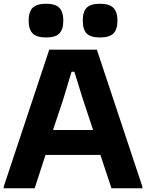

<svg xmlns="http://www.w3.org/2000/svg" viewBox="-20 -1005 780 1025"><path d="M0 -9 243 -740H497L740 -9V0H575L516 -178H223L165 0H0ZM477 -311 422 -477 377 -622H362L318 -476L263 -311ZM226 -805Q177 -805 155 -826Q133 -847 133 -895Q133 -943 155 -964Q177 -985 226 -985Q276 -985 297 -963Q318 -941 318 -895Q318 -848 297 -826.5Q276 -805 226 -805ZM514 -805Q464 -805 443 -826Q422 -847 422 -895Q422 -943 443 -964Q464 -985 514 -985Q564 -985 585.5 -963Q607 -941 607 -895Q607 -848 585.5 -826.5Q564 -805 514 -805Z"/></svg>

Font: Encode Sans Normal
Style: Bold
Weight: 700
Designer: Pablo Impallari, Andres Torresi
Foundry: Pablo Impallari, Andres Torresi
Version: Version 1.000; ttfautohint (v1.00) -l 8 -r 50 -G 200 -x 14 -